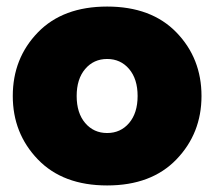

<svg xmlns="http://www.w3.org/2000/svg" viewBox="-20 -556 654 586"><path d="M19 -263Q19 -378 95.5 -457Q172 -536 307 -536Q442 -536 518.5 -457Q595 -378 595 -263Q595 -149 518.5 -69.5Q442 10 307 10Q172 10 95.5 -69.5Q19 -149 19 -263ZM240 -345.5Q214 -315 214 -263Q214 -211 240 -180.5Q266 -150 307 -150Q348 -150 374 -180.5Q400 -211 400 -263Q400 -315 374 -345.5Q348 -376 307 -376Q266 -376 240 -345.5Z"/></svg>

Font: Raleway
Style: Heavy
Weight: 900
Designer: Matt McInerney, Pablo Impallari, Rodrigo Fuenzalida
Foundry: Matt McInerney, Pablo Impallari, Rodrigo Fuenzalida
Version: Version 2.001